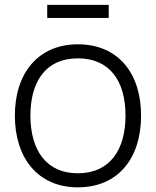

<svg xmlns="http://www.w3.org/2000/svg" viewBox="-20 -762 647 797"><path d="M176 -741.7V-687.5H431.3V-741.7ZM303.1 15.6C469.8 15.6 565.6 -104.2 565.6 -282.3C565.6 -456.3 471.9 -578.1 303.1 -578.1C139.6 -578.1 41.7 -459.4 41.7 -282.3C41.7 -107.3 136.5 15.6 303.1 15.6ZM501 -282.3C501 -140.6 436.5 -42.7 303.1 -42.7C172.9 -42.7 106.3 -137.5 106.3 -282.3C106.3 -421.9 168.8 -519.8 303.1 -519.8C435.4 -519.8 501 -426 501 -282.3Z"/></svg>

Font: Manrope3 Light
Style: Regular
Weight: 300
Designer: Mikhail Sharanda
Foundry: Mikhail Sharanda
Version: Version 3.000;PS 003.000;hotconv 1.0.88;makeotf.lib2.5.64775